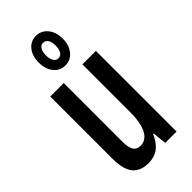

<svg xmlns="http://www.w3.org/2000/svg" viewBox="-248 -823 887 887"><g transform="rotate(-45 195.0 -380.0)"><path d="M147 12Q96 12 70 -19Q44 -50 44 -121V-527H132V-145Q132 -129 134 -115.5Q136 -102 141 -92Q146 -82 155.5 -76.5Q165 -71 180 -71Q202 -71 219 -87Q236 -103 245 -135.5Q254 -168 254 -217V-527H342V0H268L261 -68H257Q245 -40 228.5 -22Q212 -4 192 4Q172 12 147 12ZM195 -579Q160 -579 138.5 -606Q117 -633 117 -675Q117 -718 138.5 -745Q160 -772 195 -772Q230 -772 252 -745Q274 -718 274 -675Q274 -633 252 -606Q230 -579 195 -579ZM195 -625Q211 -625 219.5 -638.5Q228 -652 228 -676Q228 -700 219.5 -713Q211 -726 195 -726Q181 -726 172.5 -712.5Q164 -699 164 -675Q164 -652 172.5 -638.5Q181 -625 195 -625Z"/></g></svg>

Font: Archivo ExtraCondensed Medium
Style: Regular
Weight: 500
Width: 2
Designer: Hector Gatti
Foundry: Omnibus-Type
Version: Version 2.001